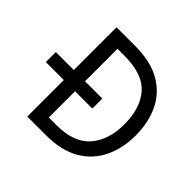

<svg xmlns="http://www.w3.org/2000/svg" viewBox="-162 -832 1004 1004"><g transform="rotate(45 340.0 -330.0)"><path d="M162 0V-270H29V-344H162V-660H297Q415 -660 489 -617Q563 -574 598 -499.5Q633 -425 633 -330Q633 -236 597 -161Q561 -86 487.5 -43Q414 0 302 0ZM245 -76H302Q430 -76 490 -145Q550 -214 550 -330Q550 -448 491.5 -516Q433 -584 297 -584H245V-344H373V-270H245Z"/></g></svg>

Font: Lil Grotesk Medium
Style: Regular
Weight: 500
Designer: Bastien Sozeau
Foundry: NBR — Bastien Sozeau
Version: Version 3.003; ttfautohint (v1.8.4.7-5d5b);gftools[0.9.33]